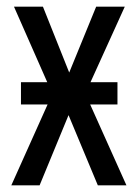

<svg xmlns="http://www.w3.org/2000/svg" viewBox="-20 -557 413 577"><path d="M122 -310 22 -537H109L188 -339L269 -537H355L252 -310H333V-243H251L360 0H274L186 -211L99 0H14L123 -243H43V-310Z"/></svg>

Font: Noto Sans UI Cond
Style: Regular
Weight: 400
Width: 3
Designer: Monotype Design Team
Foundry: Monotype Imaging Inc.
Version: Version 1.001